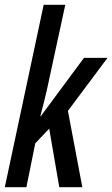

<svg xmlns="http://www.w3.org/2000/svg" viewBox="-22 -780 468 800"><path d="M-2 0 160 -760H250L173 -404Q168 -383 161.5 -356Q155 -329 146 -296H148L328 -539H426L261 -318L321 0H225L183 -244L125 -183L88 0Z"/></svg>

Font: Noto Sans ExtraCondensed Medium
Style: Italic
Weight: 500
Width: 2
Italic angle: -12°
Designer: Monotype Design Team
Foundry: Monotype Imaging Inc.
Version: Version 2.013; ttfautohint (v1.8.4.7-5d5b)